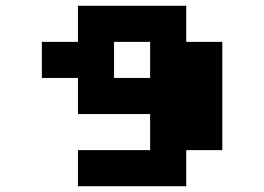

<svg xmlns="http://www.w3.org/2000/svg" viewBox="-20 -645 915 665"><path d="M250 0V-125H500V-250H250V-375H125V-500H250V-625H625V-500H750V-125H625V0ZM375 -375H500V-500H375Z"/></svg>

Font: Silkscreen
Style: Bold
Weight: 700
Designer: Jason Kottke
Foundry: Jason Kottke
Version: Version 1.001; ttfautohint (v1.8.4.7-5d5b)